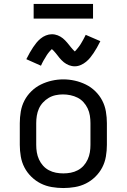

<svg xmlns="http://www.w3.org/2000/svg" viewBox="-20 -942 640 970"><path d="M300 8Q271 8 241.5 3Q212 -2 186 -15Q160 -28 138.5 -49Q117 -70 103.5 -96Q90 -122 85 -151.5Q80 -181 80 -210V-320Q80 -349 85 -378.5Q90 -408 103.5 -434Q117 -460 138.5 -481Q160 -502 186.5 -515Q213 -528 242 -534.5Q271 -541 300 -541Q329 -541 358 -534.5Q387 -528 413.5 -515Q440 -502 461.5 -481Q483 -460 496.5 -434Q510 -408 515 -378.5Q520 -349 520 -320V-210Q520 -181 515 -151.5Q510 -122 496.5 -96Q483 -70 461.5 -49Q440 -28 414 -15Q388 -2 358.5 3Q329 8 300 8ZM300 -66Q319 -66 337.5 -69.5Q356 -73 373 -82Q390 -91 402.5 -105Q415 -119 423 -136.5Q431 -154 434 -172.5Q437 -191 437 -210V-320Q437 -339 434 -358Q431 -377 423 -394Q415 -411 402 -425.5Q389 -440 372 -448.5Q355 -457 336 -461Q317 -465 298 -465Q279 -465 260.5 -461Q242 -457 226 -447.5Q210 -438 197 -424Q184 -410 176.5 -393Q169 -376 166 -357.5Q163 -339 163 -320V-210Q163 -191 166 -172.5Q169 -154 177 -136.5Q185 -119 197.5 -105Q210 -91 227 -82Q244 -73 262.5 -69.5Q281 -66 300 -66ZM358 -607Q350 -607 342.5 -608.5Q335 -610 328.5 -612.5Q322 -615 315 -619Q308 -623 302.5 -627.5Q297 -632 291 -638Q285 -644 280.5 -649.5Q276 -655 271.5 -661Q267 -667 261.5 -673.5Q256 -680 251.5 -685Q247 -690 242 -694Q240 -692 236 -688Q232 -684 230 -681.5Q228 -679 225.5 -676Q223 -673 220.5 -669.5Q218 -666 215.5 -662Q213 -658 210.5 -653.5Q208 -649 205 -644.5Q202 -640 199 -634.5Q196 -629 193 -623Q190 -617 187 -610L113 -643Q122 -661 130.5 -676Q139 -691 147.5 -703.5Q156 -716 164.5 -726.5Q173 -737 185 -747Q197 -757 212 -763Q227 -769 242 -769Q250 -769 257.5 -767.5Q265 -766 271.5 -763.5Q278 -761 285 -757Q292 -753 297.5 -748.5Q303 -744 309 -738Q315 -732 319.5 -726.5Q324 -721 328.5 -715.5Q333 -710 338.5 -703Q344 -696 348.5 -691.5Q353 -687 358 -682Q360 -684 364 -688.5Q368 -693 370 -695.5Q372 -698 374.5 -701Q377 -704 379.5 -707.5Q382 -711 384.5 -714.5Q387 -718 389.5 -722.5Q392 -727 395 -732Q398 -737 401 -742.5Q404 -748 407 -754Q410 -760 413 -766L487 -734Q478 -716 469.5 -701Q461 -686 452.5 -673.5Q444 -661 435.5 -650.5Q427 -640 415 -630Q403 -620 388 -613.5Q373 -607 358 -607ZM150 -848V-922H450V-848Z"/></svg>

Font: Iosevka Curly Extended
Style: Regular
Weight: 400
Width: 7
Monospace: yes
Designer: Belleve Invis
Foundry: Belleve Invis
Version: Version 11.1.0; ttfautohint (v1.8.3)